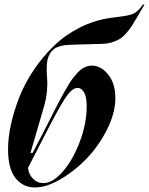

<svg xmlns="http://www.w3.org/2000/svg" viewBox="-20 -805 650 837"><path d="M317.9 -421.9Q293.9 -421.9 264.4 -377.2Q234.9 -332.5 171.9 -209L102.1 -73.2Q105 -45.9 123.5 -26.4Q142.1 -6.8 169.9 -6.8Q210 -6.8 254.2 -57.6Q298.3 -108.4 328.1 -187.7Q357.9 -267.1 357.9 -341.8Q357.9 -383.3 346.4 -402.6Q335 -421.9 317.9 -421.9ZM15.1 -153.8Q15.1 -205.6 28.1 -264.2Q41 -322.8 65.2 -383.5Q89.4 -444.3 128.2 -501.5Q167 -558.6 215.1 -605.2Q263.2 -651.9 327.4 -684.6Q391.6 -717.3 462.9 -727.1L514.2 -733.9Q551.3 -738.8 568.1 -749Q585 -759.3 603 -785.2H609.9L574.2 -724.1Q561 -701.7 552.5 -688.7Q543.9 -675.8 530 -659.9Q516.1 -644 502.2 -635.5Q488.3 -627 468.5 -620.6Q448.7 -614.3 424.8 -613.8L286.1 -609.9Q240.2 -608.4 218 -593Q195.8 -577.6 187 -544.9Q183.6 -527.3 183.6 -503.4Q183.6 -479.5 185.5 -459.5Q187.5 -439.5 184.6 -407.2Q181.6 -375 171.9 -340.8L112.8 -138.2H122.1L162.1 -214.8Q174.3 -238.3 189.7 -268.6Q205.1 -298.8 215.1 -318.6Q225.1 -338.4 237.8 -362.8Q250.5 -387.2 259.5 -402.8Q268.6 -418.5 279.5 -436.8Q290.5 -455.1 299.3 -466.1Q308.1 -477.1 318.4 -488.3Q328.6 -499.5 338.1 -505.6Q347.7 -511.7 358.2 -515.4Q368.7 -519 379.9 -519Q420.4 -519 451.7 -480Q482.9 -440.9 482.9 -377.9Q482.9 -312.5 446.8 -240.7Q410.6 -168.9 358.2 -114.3Q305.7 -59.6 243.9 -23.7Q182.1 12.2 132.8 12.2Q80.1 12.2 47.6 -28.6Q15.1 -69.3 15.1 -153.8Z"/></svg>

Font: Nyght Serif Medium Italic
Style: Regular
Weight: 500
Italic angle: -16°
Designer: Maksym Kobuzan
Version: Version 0.410;Glyphs 3.1.2 (3151)